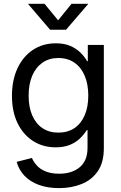

<svg xmlns="http://www.w3.org/2000/svg" viewBox="-20 -762 627 995"><path d="M286.6 212.9Q227.5 212.9 181.9 196.3Q136.2 179.7 106.9 148.9Q77.6 118.2 66.4 76.7L145.5 56.6Q154.8 78.6 172.6 97.4Q190.4 116.2 218.8 127.2Q247.1 138.2 286.6 138.2Q353 138.2 393.3 104.5Q433.6 70.8 433.6 3.9V-87.9H429.7Q415 -64.5 393.6 -43.9Q372.1 -23.4 341.6 -11Q311 1.5 268.6 1.5Q202.6 1.5 151.4 -31.2Q100.1 -64 71 -123.8Q42 -183.6 42 -265.6Q42 -347.2 70.8 -408.4Q99.6 -469.7 150.9 -503.7Q202.1 -537.6 269.5 -537.6Q312 -537.6 342.8 -524.7Q373.5 -511.7 395.5 -490.7Q417.5 -469.7 431.2 -445.3H435.1V-529.3H518.1V6.3Q518.1 80.1 486.6 125.5Q455.1 170.9 402.3 191.9Q349.6 212.9 286.6 212.9ZM282.2 -74.7Q331.1 -74.7 365.7 -98.1Q400.4 -121.6 418.9 -164.6Q437.5 -207.5 437.5 -266.6Q437.5 -324.7 419.2 -368.7Q400.9 -412.6 366 -437Q331.1 -461.4 282.2 -461.4Q234.9 -461.4 200.2 -437.3Q165.5 -413.1 147 -369.6Q128.4 -326.2 128.4 -266.6Q128.4 -206.5 147.2 -163.6Q166 -120.6 200.4 -97.7Q234.9 -74.7 282.2 -74.7ZM210.9 -742.2 281.2 -656.7 350.6 -742.2H436V-740.2L322.3 -607.9H239.7L126.5 -740.2V-742.2Z"/></svg>

Font: Inter 24pt
Style: Regular
Weight: 400
Designer: Rasmus Andersson
Foundry: rsms
Version: Version 4.001;git-66647c0bb